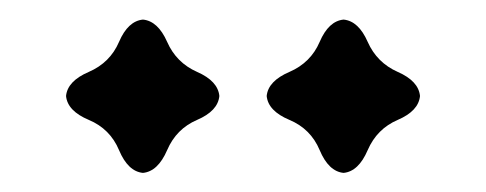

<svg xmlns="http://www.w3.org/2000/svg" viewBox="-20 -746 506 200"><path d="M337.9 -565.9Q322.3 -567.4 313 -589.6Q303.7 -611.8 281.5 -621.1Q259.3 -630.4 257.8 -646Q259.3 -661.6 281.5 -671.1Q303.7 -680.7 313 -702.4Q322.3 -724.1 337.9 -725.6Q353.5 -724.1 363 -702.4Q372.6 -680.7 394.3 -671.1Q416 -661.6 417.5 -646Q416 -630.4 394.3 -621.1Q372.6 -611.8 363 -589.6Q353.5 -567.4 337.9 -565.9ZM128.9 -565.9Q113.3 -567.4 104 -589.6Q94.7 -611.8 72.5 -621.1Q50.3 -630.4 48.8 -646Q50.3 -661.6 72.5 -671.1Q94.7 -680.7 104 -702.4Q113.3 -724.1 128.9 -725.6Q144.5 -724.1 154.1 -702.4Q163.6 -680.7 185.3 -671.1Q207 -661.6 208.5 -646Q207 -630.4 185.3 -621.1Q163.6 -611.8 154.1 -589.6Q144.5 -567.4 128.9 -565.9Z"/></svg>

Font: Kelvinch
Style: Bold
Weight: 700
Designer: Paul James Miller
Foundry: High-Logic / Made with FontCreator
Version: Version 3.501;March 28, 2021;FontCreator 13.0.0.2683 64-bit